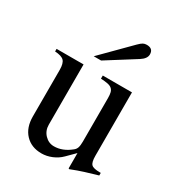

<svg xmlns="http://www.w3.org/2000/svg" viewBox="-166 -784 832 900"><g transform="rotate(30 250.0 -334.0)"><path d="M479 -36Q441 -25 410.5 -15.5Q380 -6 342 9L338 7V-76L295 -33Q275 -13 247.5 -1.5Q220 10 192 10Q137 10 104 -25Q71 -60 71 -120V-372Q71 -407 58 -420.5Q45 -434 9 -436V-450H155V-124Q155 -92 176 -70Q197 -48 226 -48Q272 -48 314 -82Q325 -90 329 -102Q333 -114 333 -135V-370Q333 -389 330 -400.5Q327 -412 319 -419Q311 -426 296.5 -429Q282 -432 259 -433V-450H417V-107Q417 -72 428 -61Q439 -50 474 -50H479ZM177 -507 324 -655Q338 -669 346.5 -673.5Q355 -678 366 -678Q401 -678 401 -646Q401 -623 371 -604L217 -507Z"/></g></svg>

Font: Klingon pIqaD HaSta
Style: Regular
Weight: 400
Width: 0
Designer: Mike Neff (qa'vaj)
Foundry: Mike Neff and Michael Everson
Version: Version 2.003